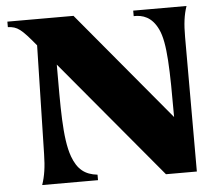

<svg xmlns="http://www.w3.org/2000/svg" viewBox="-52 -779 946 836"><g transform="rotate(-5 421.5 -361.0)"><path d="M99 0H343V-24C288 -30 256 -56 235 -113C205 -195 208 -334 208 -517L640 0H775V-588C775 -645 780 -684 793 -722H560V-698C599 -699 639 -687 666 -630C695 -569 697 -452 697 -245L299 -722H10V-698C52 -696 68 -683 130 -608L119 -134C118 -77 112 -38 99 0Z"/></g></svg>

Font: Sinistre Bold
Style: Regular
Weight: 900
Designer: Jules Durand
Foundry: Collletttivo
Version: Version 69.420;Glyphs 3.2 (3217)